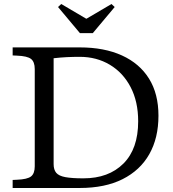

<svg xmlns="http://www.w3.org/2000/svg" viewBox="-20 -936 862 956"><path d="M43 0V-40L64 -41Q116 -43 134.5 -57.5Q153 -72 153 -108V-592Q153 -628 134.5 -642.5Q116 -657 64 -659L43 -660V-700H377Q499 -700 587 -660Q675 -620 722 -544.5Q769 -469 769 -360Q769 -249 723.5 -168.5Q678 -88 590.5 -44Q503 0 377 0ZM395 -48Q521 -48 594.5 -121.5Q668 -195 668 -332Q668 -430 630.5 -502Q593 -574 527 -613.5Q461 -653 377 -653Q344 -653 313 -651.5Q282 -650 247 -646V-119Q247 -91 260 -75.5Q273 -60 305.5 -54Q338 -48 395 -48ZM378 -771 269 -901 285 -916 409 -843H411L535 -916L551 -901L442 -771Z"/></svg>

Font: Hedvig Letters Serif 12pt
Style: Regular
Weight: 400
Designer: Alexander Örn & Tor Weibull
Foundry: Kanon Foundry
Version: Version 1.000; ttfautohint (v1.8.4.7-5d5b)